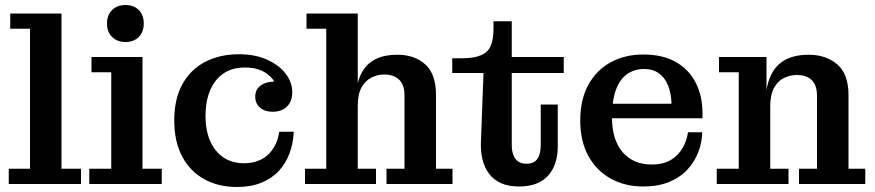

<svg xmlns="http://www.w3.org/2000/svg" viewBox="-20 -736 3500 768"><path d="M15 0V-61H100V-621H21V-682H226V-61H304V0Z M337 0V-61H425V-447H346V-508H550V-61H627V0ZM482 -568Q449 -568 428.5 -588Q408 -608 408 -642Q408 -676 428.5 -696Q449 -716 482 -716Q515 -716 535 -696Q555 -676 555 -642Q555 -608 535 -588Q515 -568 482 -568Z M928 12Q854 12 797.5 -19Q741 -50 709 -109.5Q677 -169 677 -255Q677 -340 709.5 -399Q742 -458 800.5 -488.5Q859 -519 936 -519L960 -466Q908 -466 873 -441.5Q838 -417 820 -373.5Q802 -330 802 -272Q802 -215 820.5 -172.5Q839 -130 873.5 -106.5Q908 -83 956 -83Q989 -83 1014.5 -93.5Q1040 -104 1057 -122Q1074 -140 1084 -162.5Q1094 -185 1097 -209H1155Q1153 -163 1138 -122.5Q1123 -82 1095 -52Q1067 -22 1025 -5Q983 12 928 12ZM1071 -289Q1039 -289 1020 -305.5Q1001 -322 1001 -349Q1001 -381 1026.5 -396.5Q1052 -412 1093 -410L1092 -373Q1087 -398 1071 -419Q1055 -440 1027.5 -453Q1000 -466 960 -466L936 -519Q1000 -519 1048 -497.5Q1096 -476 1122.5 -441.5Q1149 -407 1149 -367Q1149 -331 1128 -310Q1107 -289 1071 -289Z M1200 0V-61H1285V-621H1206V-682H1411V-61H1484V0ZM1526 0V-61H1598V-354Q1598 -397 1576.5 -417.5Q1555 -438 1517 -438Q1489 -438 1465 -425.5Q1441 -413 1426 -386Q1411 -359 1411 -313H1401Q1401 -380 1418 -425.5Q1435 -471 1472.5 -494Q1510 -517 1570 -517Q1638 -517 1681 -478.5Q1724 -440 1724 -356V-61H1790V0Z M2056 10Q1976 10 1937.5 -39.5Q1899 -89 1904 -176L1914 -444H1789V-503H1828Q1876 -503 1904 -515Q1932 -527 1943 -553Q1954 -579 1954 -621V-651H2027V-155Q2027 -121 2041.5 -101Q2056 -81 2086 -81Q2116 -81 2129.5 -100.5Q2143 -120 2143 -155V-318H2211V-151Q2211 -76 2172 -33Q2133 10 2056 10ZM2027 -444V-508H2235V-444Z M2553 10Q2480 10 2423 -21.5Q2366 -53 2333.5 -112Q2301 -171 2301 -254Q2301 -338 2333.5 -397Q2366 -456 2423 -487Q2480 -518 2553 -518L2556 -460Q2518 -460 2489 -440Q2460 -420 2444 -377.5Q2428 -335 2428 -265Q2428 -178 2470 -128Q2512 -78 2587 -78Q2634 -78 2664.5 -97Q2695 -116 2711.5 -146Q2728 -176 2732 -207H2789Q2788 -166 2773 -127Q2758 -88 2729 -57Q2700 -26 2656 -8Q2612 10 2553 10ZM2366 -263V-321H2666L2790 -282V-263ZM2666 -321Q2665 -362 2652.5 -393.5Q2640 -425 2616 -442.5Q2592 -460 2556 -460L2553 -518Q2631 -518 2683.5 -488Q2736 -458 2763 -405Q2790 -352 2790 -282Z M3176 0V-61H3248V-352Q3248 -395 3227 -415.5Q3206 -436 3168 -436Q3140 -436 3115.5 -424Q3091 -412 3076 -384.5Q3061 -357 3061 -312L3041 -311Q3041 -378 3059 -424Q3077 -470 3115.5 -493.5Q3154 -517 3215 -517Q3284 -517 3329 -478.5Q3374 -440 3374 -356V-61H3441V0ZM2847 0V-61H2935V-447H2856V-508H3046V-351L3061 -354V-61H3134V0Z"/></svg>

Font: Montagu Slab Medium
Style: Regular
Weight: 500
Version: Version 1.000